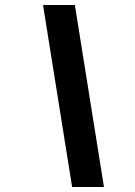

<svg xmlns="http://www.w3.org/2000/svg" viewBox="-20 -752 542 772"><path d="M398 0H270L153 -732H281Z"/></svg>

Font: Wix Madefor Text
Style: Bold Italic
Weight: 700
Italic angle: -12°
Designer: Dalton Maag Ltd
Foundry: Dalton Maag Ltd
Version: Version 3.100